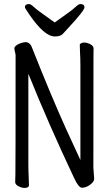

<svg xmlns="http://www.w3.org/2000/svg" viewBox="-20 -916 540 948"><path d="M250 -736Q199 -736 125 -844Q103 -876 103 -880Q103 -896 123 -896Q132 -896 146 -882.5Q160 -869 191 -847.5Q222 -826 250 -805Q279 -826 309.5 -847.5Q340 -869 354 -882.5Q368 -896 377 -896Q397 -896 397 -880Q397 -864 319 -780Q301 -761 290 -748.5Q279 -736 250 -736ZM102 12Q87 12 71 3.5Q55 -5 55 -17Q55 -29 56 -55Q57 -81 57 -641Q57 -650 54 -659.5Q51 -669 51 -680Q55 -691 74 -699.5Q93 -708 111 -708Q130 -704 138 -681Q229 -451 305 -282L377 -126V-589Q377 -631 375 -659L374 -695Q374 -699 380.5 -702.5Q387 -706 395 -706Q410 -706 426 -697.5Q442 -689 442 -677Q442 -665 441.5 -639.5Q441 -614 441 -88Q441 -79 443 -61L445 -33Q445 -19 425 -4Q405 11 385 11Q368 11 346 -37Q221 -301 120 -552V-105Q120 -74 121.5 -45Q123 -16 123 1Q123 5 117 8.5Q111 12 102 12Z"/></svg>

Font: Moon Stars Kai HW
Style: Regular
Weight: 400
Designer: GuiWonder
Version: Version 1.101